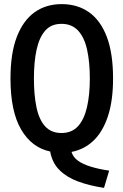

<svg xmlns="http://www.w3.org/2000/svg" viewBox="-20 -727 600 934"><path d="M486 187Q414 176 359 155.5Q304 135 269 100Q234 65 224 10Q134 -9 82.5 -97.5Q31 -186 31 -345Q31 -468 62 -548Q93 -628 148.5 -667.5Q204 -707 280 -707Q357 -707 413 -667.5Q469 -628 499.5 -548Q530 -468 530 -345Q530 -237 505 -161.5Q480 -86 435 -43Q390 0 328 12Q335 37 359 54.5Q383 72 422.5 84Q462 96 511 103ZM279 -80Q329 -80 359 -112.5Q389 -145 403 -205Q417 -265 417 -345Q417 -426 403.5 -486Q390 -546 359.5 -578.5Q329 -611 279 -611Q229 -611 200 -578Q171 -545 158 -485.5Q145 -426 145 -345Q145 -265 157.5 -205Q170 -145 199.5 -112.5Q229 -80 279 -80Z"/></svg>

Font: Ubuntu Sans Mono Medium
Style: Regular
Weight: 500
Monospace: yes
Designer: Dalton Maag Ltd
Foundry: Dalton Maag Ltd
Version: Version 1.006